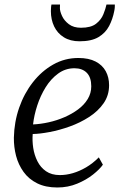

<svg xmlns="http://www.w3.org/2000/svg" viewBox="-20 -821 544 851"><path d="M436 -91Q422 -71 392.5 -47.5Q363 -24 322.2 -7Q281.5 10 234 10Q182 10 144.8 -8.5Q107.5 -27 84.5 -59Q61.5 -91 51.2 -130.2Q41 -169.5 41.5 -211Q43 -280.5 65 -343.8Q87 -407 125.8 -456.5Q164.5 -506 215.8 -535Q267 -564 327.5 -564Q373.5 -564 403.8 -548.2Q434 -532.5 448.8 -505.2Q463.5 -478 463.5 -443.5Q463.5 -398 439 -363Q414.5 -328 375 -302.5Q335.5 -277 289.5 -260.5Q243.5 -244 199.8 -235.8Q156 -227.5 125 -227Q122.5 -197.5 127.2 -165.8Q132 -134 145.8 -106.5Q159.5 -79 184 -62Q208.5 -45 245.5 -45Q273.5 -45 302.8 -53.5Q332 -62 361.5 -79.2Q391 -96.5 418 -123.5ZM310 -518.5Q270 -518.5 237.8 -495Q205.5 -471.5 182.2 -434Q159 -396.5 145 -353.2Q131 -310 126.5 -269.5Q160 -271 196 -279Q232 -287 265.5 -301.5Q299 -316 326 -336Q353 -356 368.8 -382Q384.5 -408 384.5 -438.5Q384.5 -478 364.8 -498.2Q345 -518.5 310 -518.5ZM332.5 -638Q291.5 -638 263 -655.8Q234.5 -673.5 220 -703.8Q205.5 -734 205.5 -772Q205.5 -784 206.5 -791.2Q207.5 -798.5 208 -801H246Q246 -797.5 245.8 -793.8Q245.5 -790 245.5 -785Q245.5 -771 255 -750.2Q264.5 -729.5 285.2 -713.8Q306 -698 339 -698Q383 -698 405.8 -715.8Q428.5 -733.5 438.2 -757.8Q448 -782 452 -801H489Q489 -797.5 488.8 -789.8Q488.5 -782 486.5 -772.5Q479.5 -736 463.5 -705.5Q447.5 -675 416.5 -656.5Q385.5 -638 332.5 -638Z"/></svg>

Font: Merriweather 28pt Light
Style: Italic
Weight: 300
Italic angle: -7.8°
Version: Version 2.101